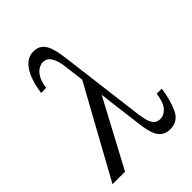

<svg xmlns="http://www.w3.org/2000/svg" viewBox="-218 -835 943 943"><g transform="rotate(-45 254.0 -363.0)"><path d="M473 -161H508Q497 -85 473.5 -37.5Q450 10 397 10Q366 10 348 -5.5Q330 -21 321.5 -46Q313 -71 309 -100Q305 -129 302 -155L250 -571Q249 -584 243.5 -606.5Q238 -629 225 -647.5Q212 -666 186 -666Q174 -666 158 -657.5Q142 -649 128.5 -627.5Q115 -606 109 -565H74Q86 -648 116 -692Q146 -736 191 -736Q221 -736 238.5 -720.5Q256 -705 264.5 -680Q273 -655 277.5 -626Q282 -597 285 -571L337 -155Q340 -135 345 -112.5Q350 -90 362.5 -75Q375 -60 399 -60Q423 -60 444 -82.5Q465 -105 473 -161ZM271 -483 296 -382 92 0H5Z"/></g></svg>

Font: Brygada 1918
Style: Italic
Weight: 400
Italic angle: -8°
Designer: Mateusz Machalski | Borys Kosmynka | Przemek Hoffer
Foundry: NIEPODLEGLA 2018
Version: Version 3.006